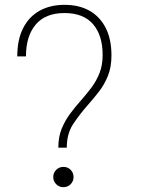

<svg xmlns="http://www.w3.org/2000/svg" viewBox="-20 -763 582 795"><path d="M221.5 -151.5Q221.5 -195.5 235.2 -229.5Q249 -263.5 270.2 -292Q291.5 -320.5 315 -347Q338 -373 358.5 -400.2Q379 -427.5 392 -460.2Q405 -493 405 -535Q405 -617 365.2 -663Q325.5 -709 247 -709Q168 -709 127.8 -661.2Q87.5 -613.5 87.5 -529.5H51.5Q51.5 -599 75.8 -646.5Q100 -694 144 -718.5Q188 -743 247.5 -743Q307 -743 350.2 -718.8Q393.5 -694.5 417.5 -647.8Q441.5 -601 441.5 -533.5Q441.5 -485.5 427 -449.2Q412.5 -413 390 -384Q367.5 -355 343.5 -328Q310.5 -290.5 283.5 -250.2Q256.5 -210 256.5 -151.5ZM242.5 12Q225 12 212.8 -0.2Q200.5 -12.5 200.5 -30Q200.5 -47.5 212.8 -59.8Q225 -72 242.5 -72Q260.5 -72 272.5 -59.8Q284.5 -47.5 284.5 -30Q284.5 -12.5 272.5 -0.2Q260.5 12 242.5 12Z"/></svg>

Font: Epilogue ExtraLight
Style: Regular
Weight: 250
Designer: Tyler Finck
Foundry: Etcetera Type Co
Version: Version 2.112